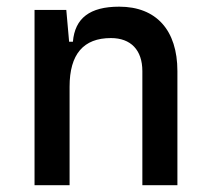

<svg xmlns="http://www.w3.org/2000/svg" viewBox="-20 -547 626 567"><path d="M400.4 0H503.9V-336.9C503.9 -458 441.4 -527.3 332 -527.3C245.1 -527.3 201.2 -493.2 195.3 -423.8H184.1L175.8 -517.6H82V0H185.5V-291C185.5 -387.2 226.6 -434.6 307.6 -434.6C366.2 -434.6 400.4 -399.4 400.4 -336.9Z"/></svg>

Font: CaskaydiaCove Nerd Font
Style: Regular
Weight: 400
Designer: Aaron Bell
Foundry: Saja Typeworks
Version: Version 2111.1;Nerd Fonts 2.3.3